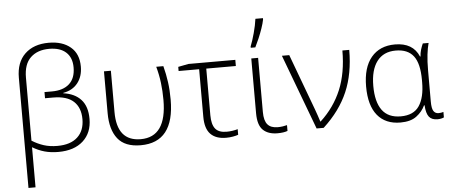

<svg xmlns="http://www.w3.org/2000/svg" viewBox="-61 -959 3173 1351"><g transform="rotate(-5 1525.0 -283.0)"><path d="M318.8 -765.1Q415 -765.1 472.4 -717Q529.8 -668.9 529.8 -578.6Q529.8 -509.3 493.4 -462.9Q457 -416.5 390.6 -404.8V-401.9Q470.7 -391.1 514.6 -343Q558.6 -294.9 558.6 -206.5Q558.6 -108.4 495.4 -51Q432.1 6.3 320.3 6.3Q267.1 6.3 223.4 -5.9Q179.7 -18.1 138.2 -43V240.2H88.4V-538.1Q88.4 -646.5 150.4 -705.8Q212.4 -765.1 318.8 -765.1ZM318.4 -722.2Q235.4 -722.2 186.8 -675.8Q138.2 -629.4 138.2 -534.2V-89.4Q178.7 -64 221.4 -50.3Q264.2 -36.6 317.4 -36.6Q410.2 -36.6 459.5 -82.3Q508.8 -127.9 508.8 -209Q508.8 -290 461.4 -334.2Q414.1 -378.4 315.9 -378.4H259.3V-421.9H312Q391.6 -421.9 435.1 -461.4Q478.5 -501 478.5 -577.1Q478.5 -646.5 437 -684.3Q395.5 -722.2 318.4 -722.2Z M901.9 9.8Q790.5 9.8 739.7 -54.7Q689 -119.1 689 -235.4V-530.8H737.8V-238.8Q737.8 -32.7 905.8 -32.7Q1088.4 -32.7 1088.4 -293.5Q1088.4 -356.9 1081.3 -415Q1074.2 -473.1 1058.1 -530.8H1108.4Q1123.5 -473.1 1131.3 -416Q1139.2 -358.9 1139.2 -292Q1139.2 9.8 901.9 9.8Z M1616.7 -530.8V-487.3H1407.7V-157.7Q1407.7 -93.3 1431.9 -62.7Q1456.1 -32.2 1511.7 -32.2Q1532.2 -32.2 1553.5 -35.4Q1574.7 -38.6 1590.8 -43.5V-3.9Q1576.7 1.5 1553.5 5.6Q1530.3 9.8 1504.9 9.8Q1432.6 9.8 1395 -29.1Q1357.4 -67.9 1357.4 -151.4V-487.3H1212.4V-516.6L1285.6 -530.8Z M1777.8 -530.8V-148.9Q1777.8 -86.9 1801.3 -59.8Q1824.7 -32.7 1873 -32.7Q1890.6 -32.7 1908.7 -35.4Q1926.8 -38.1 1939 -41.5V-0.5Q1911.1 9.8 1867.7 9.8Q1802.2 9.8 1765.9 -24.9Q1729.5 -59.6 1729.5 -144V-530.8ZM1732.4 -606V-615.2Q1747.6 -653.3 1762.2 -707.3Q1776.9 -761.2 1782.7 -806.2H1835.9V-796.4Q1830.6 -769 1818.8 -734.9Q1807.1 -700.7 1792.5 -666.5Q1777.8 -632.3 1764.6 -606Z M1945.8 -530.8H1997.6L2145 -133.8Q2151.9 -115.2 2160.6 -89.6Q2169.4 -64 2174.8 -46.4H2177.2Q2274.9 -136.7 2324 -254.6Q2373 -372.6 2373 -530.8H2421.4Q2421.4 -363.3 2366.9 -236.1Q2312.5 -108.9 2194.3 0H2144.5Z M2736.8 9.8Q2630.9 9.8 2574 -59.8Q2517.1 -129.4 2517.1 -263.7Q2517.1 -397.5 2577.1 -469.2Q2637.2 -541 2744.6 -541Q2871.6 -541 2913.6 -440.9H2917Q2918 -464.4 2925 -487.8Q2932.1 -511.2 2940.9 -530.8H2981.9Q2972.7 -497.6 2967 -450Q2961.4 -402.3 2961.4 -339.8V-118.7Q2961.4 -69.8 2973.6 -51.3Q2985.8 -32.7 3008.8 -32.7Q3027.3 -32.7 3043.5 -38.1V0.5Q3036.1 4.4 3023.7 7.1Q3011.2 9.8 2998.5 9.8Q2957.5 9.8 2938.2 -14.4Q2918.9 -38.6 2915.5 -96.2H2911.6Q2891.6 -52.7 2850.3 -21.5Q2809.1 9.8 2736.8 9.8ZM2742.2 -33.2Q2833 -33.2 2872.8 -92.3Q2912.6 -151.4 2912.6 -259.3V-275.4Q2912.6 -391.6 2872.1 -444.6Q2831.5 -497.6 2746.6 -497.6Q2659.7 -497.6 2613.8 -436.8Q2567.9 -376 2567.9 -263.2Q2567.9 -150.4 2610.8 -91.8Q2653.8 -33.2 2742.2 -33.2Z"/></g></svg>

Font: Open Sans Light
Style: Regular
Weight: 300
Designer: Monotype Design Team
Foundry: Monotype Imaging Inc.
Version: Version 3.000; ttfautohint (v1.8.4)